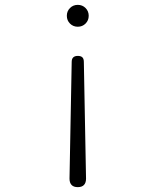

<svg xmlns="http://www.w3.org/2000/svg" viewBox="-20 -580 640 790"><path d="M275 -325Q275 -338 281.5 -344Q288 -350 300 -350Q313 -350 319 -344Q325 -338 325 -325L334 155Q334 172 325.5 181Q317 190 300 190Q283 190 274.5 181Q266 172 266 155ZM255 -515Q255 -534 268 -547Q281 -560 300 -560Q319 -560 332 -547Q345 -534 345 -515Q345 -496 332 -483Q319 -470 300 -470Q281 -470 268 -483Q255 -496 255 -515Z"/></svg>

Font: Maple Mono NL Thin
Style: Regular
Weight: 250
Monospace: yes
Designer: subframe7536
Version: Version 7.000